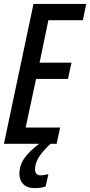

<svg xmlns="http://www.w3.org/2000/svg" viewBox="-21 -734 460 980"><path d="M-1 0 150 -714H419L402 -631H226L181 -414H344L326 -331H163L110 -83H286L268 0ZM156 226Q117 226 97.5 205.5Q78 185 78 153Q78 110 103.5 73.5Q129 37 179 0H237Q195 39 176.5 69.5Q158 100 158 130Q158 161 187 161Q195 161 205 159.5Q215 158 226 155L212 217Q199 223 185 224.5Q171 226 156 226Z"/></svg>

Font: Noto Sans ExtraCondensed Medium
Style: Italic
Weight: 500
Width: 2
Italic angle: -12°
Designer: Monotype Design Team
Foundry: Monotype Imaging Inc.
Version: Version 2.013; ttfautohint (v1.8.4.7-5d5b)